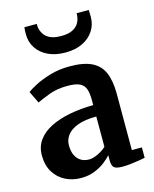

<svg xmlns="http://www.w3.org/2000/svg" viewBox="-123 -910 806 1003"><g transform="rotate(-15 279.5 -408.0)"><path d="M190.2 11Q145 11 106.6 -8.1Q68.2 -27.1 45 -64.5Q21.7 -101.8 21.7 -156.3Q21.7 -203.6 47.2 -238.2Q72.6 -272.8 117.6 -295.2Q162.5 -317.5 221.8 -328.8Q281.1 -340.1 349 -340.7V-366.2Q349 -404.7 340.9 -427.9Q332.8 -451.2 310.3 -461.9Q287.8 -472.6 244.8 -472.6Q187 -472.6 143.9 -456Q100.8 -439.4 76.8 -427.7L45.2 -492.6Q57.1 -502.6 91.3 -520.7Q125.4 -538.7 174.8 -553.5Q224.2 -568.2 281.3 -568.2Q357.8 -568.2 401.7 -546.3Q445.6 -524.3 464.3 -479.6Q483 -434.9 483 -366V-61.4H537.3V-5.3Q525.9 -2.7 504.4 0.8Q482.9 4.3 458.6 7Q434.3 9.7 414.5 9.7Q380.6 9.7 368.8 -0.3Q357.1 -10.3 357.1 -41.1V-67.4Q344.6 -52.8 321 -34.2Q297.4 -15.7 264.4 -2.4Q231.5 11 190.2 11ZM255.1 -71.9Q276.6 -71.9 303.2 -84.5Q329.7 -97.1 349 -114.9V-279Q286.6 -278.9 247.3 -264Q208.1 -249.1 189.9 -224.7Q171.7 -200.2 171.7 -170.7Q171.7 -138 182.3 -116.1Q192.8 -94.2 211.7 -83Q230.5 -71.9 255.1 -71.9ZM281.8 -643.3Q227.4 -643.3 187.7 -662.1Q147.9 -681 126.4 -714.1Q104.9 -747.1 104.9 -788.8Q104.9 -797.9 105.3 -809.1Q105.6 -820.3 106.9 -826.7H173.6Q173.6 -822.8 173.9 -818Q174.1 -813.3 174.6 -807.9Q177.6 -789.3 188.2 -771.9Q198.8 -754.6 221.3 -743.5Q243.7 -732.5 281.8 -732.5Q319.5 -732.5 341.9 -743.5Q364.4 -754.6 375 -771.7Q385.6 -788.9 387.9 -807.5Q388.9 -812.9 389.3 -817.8Q389.6 -822.8 389.3 -826.7H454.8Q455.1 -820.3 455.6 -809.2Q456.1 -798.2 456.1 -789.6Q456.1 -747.5 434.4 -714.3Q412.7 -681 373.5 -662.1Q334.4 -643.3 281.8 -643.3Z"/></g></svg>

Font: Merriweather Light
Style: Regular
Weight: 300
Designer: Eben Sorkin
Foundry: Eben Sorkin
Version: Version 2.100